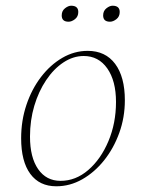

<svg xmlns="http://www.w3.org/2000/svg" viewBox="-20 -640 510 672"><path d="M177 12Q118 12 86 -31.5Q54 -75 54 -156Q54 -218 72.5 -273Q91 -328 123.5 -370.5Q156 -413 198 -437.5Q240 -462 287 -462Q349 -462 383 -416.5Q417 -371 417 -289Q417 -229 397.5 -175Q378 -121 344.5 -79Q311 -37 268 -12.5Q225 12 177 12ZM192 -7Q245 -7 289 -45Q333 -83 359.5 -146Q386 -209 386 -283Q386 -357 355.5 -400.5Q325 -444 273 -444Q236 -444 202 -421.5Q168 -399 141.5 -359.5Q115 -320 100 -269.5Q85 -219 85 -162Q85 -89 113.5 -48Q142 -7 192 -7ZM365 -564Q341 -564 341 -586Q341 -602 352.5 -611Q364 -620 374 -620Q399 -620 399 -598Q399 -582 387.5 -573Q376 -564 365 -564ZM220 -564Q196 -564 196 -586Q196 -602 207.5 -611Q219 -620 229 -620Q254 -620 254 -598Q254 -582 242.5 -573Q231 -564 220 -564Z"/></svg>

Font: Petrona Thin
Style: Italic
Weight: 100
Italic angle: -9°
Designer: Ringo R. Seeber
Foundry: Ringo R. Seeber
Version: Version 2.001; ttfautohint (v1.8.3)